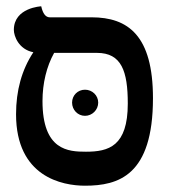

<svg xmlns="http://www.w3.org/2000/svg" viewBox="-20 -579 550 610"><path d="M250 11C356 11 466 -21 466 -267C466 -466 387 -524 271 -524H138C125 -524 116 -536 111 -559C111 -559 24 -555 24 -484C24 -465 39 -422 86 -413C49 -357 31 -291 31 -216C31 -17 178 11 250 11ZM288 -411C366 -411 386 -353 386 -250C386 -114 325 -97 253 -97C197 -97 115 -101 115 -258C115 -314 128 -368 152 -411ZM209 -253C209 -230 227 -211 250 -211C273 -211 292 -230 292 -253C292 -276 273 -294 250 -294C227 -294 209 -276 209 -253Z"/></svg>

Font: Libertinus Serif
Style: Bold
Weight: 700
Designer: Philipp H. Poll, Khaled Hosny
Foundry: Caleb Maclennan
Version: Version 7.050;RELEASE